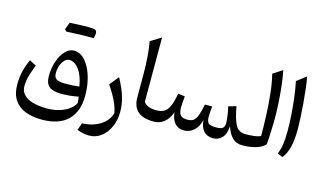

<svg xmlns="http://www.w3.org/2000/svg" viewBox="-112 -1109 2910 1737"><g transform="rotate(15 1343.5 -240.0)"><path d="M681.6 -63Q681.6 83 599.4 164.1Q517.1 245.1 355 245.1Q270.5 245.1 203.9 220.2Q137.2 195.3 99.1 139.4Q61 83.5 61 -8.8Q61 -73.7 75.2 -131.8Q89.4 -189.9 116.2 -246.1L178.7 -212.9Q160.6 -167 144.3 -114.7Q127.9 -62.5 127.4 -8.8Q127.4 35.2 150.6 63.5Q173.8 91.8 211.2 107.7Q248.5 123.5 291.3 129.6Q334 135.7 372.6 135.7Q465.3 135.7 535.4 103Q605.5 70.3 632.8 17.1Q632.3 1 630.9 -12.5Q629.4 -25.9 627 -42.5Q550.8 -26.4 466.8 -26.4Q389.6 -26.4 353.5 -54.9Q317.4 -83.5 317.4 -153.3Q317.4 -228.5 339.4 -292.2Q361.3 -356 398.4 -395Q435.5 -434.1 481.4 -434.1Q522.5 -434.1 558.6 -406.2Q594.7 -378.4 622.3 -328.1Q649.9 -277.8 665.8 -210.2Q681.6 -142.6 681.6 -63ZM608.9 -131.8Q593.3 -230 552 -285.6Q510.7 -341.3 460.4 -341.3Q436 -341.3 415.8 -320.6Q395.5 -299.8 383.5 -266.4Q371.6 -232.9 371.6 -194.3Q371.6 -154.3 396 -139.4Q420.4 -124.5 478.5 -124.5Q508.8 -124.5 543.2 -126.2Q577.6 -127.9 608.9 -131.8ZM569.3 -588.9Q501 -588.9 367.2 -582L349.1 -598.6Q356 -616.7 362.1 -633.5Q368.2 -650.4 374.5 -667Q492.2 -673.3 547.6 -673.3Q603 -673.3 616 -665Q628.9 -656.7 628.9 -634.8Q628.9 -612.8 621.1 -588.4Z M1025.4 -6.3Q1025.4 72.3 996.6 135.7Q967.8 199.2 918.5 236.3Q869.1 273.4 808.1 273.4Q782.2 273.4 754.4 268.1Q726.6 262.7 694.3 250.5L718.3 183.1Q818.4 179.2 888.4 134Q958.5 88.9 977.1 16.6Q966.3 -37.1 939.5 -93.3Q912.6 -149.4 864.7 -221.7L934.1 -307.6Q982.9 -217.3 1004.2 -146.7Q1025.4 -76.2 1025.4 -6.3Z M1216.8 -754.4V-151.4Q1231.4 -130.4 1259.3 -117.7Q1287.1 -105 1339.4 -105H1339.8V0H1339.4Q1237.3 0 1189 -44.2Q1140.6 -88.4 1140.6 -172.4V-380.9Q1140.6 -565.4 1117.2 -693.4Z M1897 6.8Q1840.8 6.8 1808.8 -28.3Q1776.9 -63.5 1771.5 -130.4Q1756.3 -65.4 1716.3 -29.3Q1676.3 6.8 1624 6.8Q1570.8 6.8 1538.8 -28.6Q1506.8 -64 1500.5 -130.4Q1475.6 -63 1434.6 -31.5Q1393.6 0 1339.8 0Q1323.2 0 1323.2 -33.2V-71.8Q1323.2 -105 1339.8 -105Q1384.3 -105 1412.4 -123.8Q1440.4 -142.6 1458.3 -185.5Q1476.1 -228.5 1489.3 -301.3L1553.2 -293.5Q1550.3 -266.6 1548.1 -235.4Q1545.9 -204.1 1545.9 -187Q1545.9 -138.2 1564.7 -116.7Q1583.5 -95.2 1629.4 -95.2Q1664.1 -95.2 1685.1 -109.9Q1706.1 -124.5 1720.2 -162.4Q1734.4 -200.2 1748.5 -269H1816.4Q1814 -252.4 1811.8 -221.9Q1809.6 -191.4 1809.6 -171.9Q1809.6 -127 1827.4 -111.1Q1845.2 -95.2 1899.4 -95.2Q1947.3 -95.2 1962.4 -110.6Q1977.5 -126 1977.5 -155.8Q1977.5 -178.2 1972.2 -220.7Q1966.8 -263.2 1955.6 -307.6L2027.8 -328.6Q2048.3 -212.4 2077.4 -158.7Q2106.4 -105 2168.9 -105H2174.8V0H2167.5Q2110.8 0 2075 -36.4Q2039.1 -72.8 2018.1 -138.7Q2014.6 -64.9 1980.5 -29.1Q1946.3 6.8 1897 6.8Z M2352.1 -753.4Q2365.7 -688.5 2374.5 -609.9Q2383.3 -531.2 2387.7 -451.7Q2392.1 -372.1 2392.1 -303.7Q2392.1 -290.5 2391.4 -262.7Q2390.6 -234.9 2389.2 -200Q2387.7 -165 2386 -129.9Q2384.3 -94.7 2381.8 -66.4Q2350.6 -33.2 2294.4 -16.6Q2238.3 0 2174.8 0Q2158.2 0 2158.2 -33.2V-71.8Q2158.2 -105 2174.8 -105Q2212.9 -105 2250.2 -109.1Q2287.6 -113.3 2313 -125Q2313 -222.2 2308.8 -324.5Q2304.7 -426.8 2293.9 -522.9Q2283.2 -619.1 2264.2 -696.3Z M2575.7 -754.4Q2584 -710.4 2591.6 -647.2Q2599.1 -584 2605 -514.2Q2610.8 -444.3 2614 -378.7Q2617.2 -313 2617.2 -264.6Q2617.2 -170.4 2600.3 -101.3Q2583.5 -32.2 2547.4 8.3L2499.5 -12.2Q2517.1 -54.7 2524.9 -104Q2532.7 -153.3 2532.7 -231.4Q2532.7 -300.8 2527.6 -379.4Q2522.5 -458 2512.7 -537.1Q2502.9 -616.2 2488.3 -687Z"/></g></svg>

Font: Pinar-DS2-FD Medium
Style: Regular
Weight: 500
Designer: Amin Abedi
Version: Version 3.000